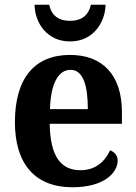

<svg xmlns="http://www.w3.org/2000/svg" viewBox="-20 -781 574 811"><path d="M276 -606C374 -606 424 -686 426 -761H364C353 -713 321 -693 276 -693C230 -693 198 -713 188 -761H126C127 -686 177 -606 276 -606ZM286 10C421 10 477 -52 477 -103C477 -125 462 -140 445 -146C423 -99 384 -62 320 -62C236 -62 192 -122 190 -258H495V-307C495 -466 412 -549 276 -549C128 -549 43 -453 43 -265C43 -91 126 10 286 10ZM351 -320H191C194 -427 226 -486 278 -486C330 -486 351 -423 351 -320Z"/></svg>

Font: Noto Serif SemiCondensed
Style: Bold
Weight: 700
Width: 4
Designer: Monotype Design Team
Foundry: Monotype Imaging Inc.
Version: Version 2.015